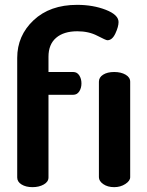

<svg xmlns="http://www.w3.org/2000/svg" viewBox="-20 -772 606 792"><path d="M517 -435V-41Q517 -26 497 -13Q477 0 451 0Q424 0 406 -12.5Q388 -25 388 -41V-435Q388 -453 405.5 -464Q423 -475 451 -475Q479 -475 498 -464Q517 -453 517 -435ZM299 -643Q243 -643 211.5 -616Q180 -589 180 -538V-475H282Q298 -475 307 -461Q316 -447 316 -428Q316 -409 307 -395Q298 -381 282 -381H180V-40Q180 -22 160.5 -11Q141 0 114 0Q87 0 69 -11Q51 -22 51 -40V-533Q51 -625 118.5 -688.5Q186 -752 298 -752Q364 -752 416.5 -731.5Q469 -711 469 -681Q469 -662 456 -634Q443 -606 423 -606Q417 -606 381.5 -624.5Q346 -643 299 -643Z"/></svg>

Font: Dosis
Style: Bold
Weight: 700
Designer: Edgar Tolentino, Pablo Impallari, Igino Marini
Foundry: Edgar Tolentino, Pablo Impallari, Igino Marini
Version: Version 1.007